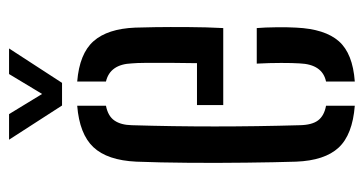

<svg xmlns="http://www.w3.org/2000/svg" viewBox="-210 -587 804 424"><g transform="rotate(-90 192.0 -375.0)"><path d="M47 -123Q45.5 -170.5 44.8 -233.2Q44 -296 44.5 -360.2Q45 -424.5 47 -476Q50 -540 79 -570.8Q108 -601.5 170.5 -606.5V-543Q147.5 -538.5 137.8 -524.2Q128 -510 127.5 -486Q122 -305 127.5 -115Q128 -88 138.2 -74.5Q148.5 -61 170.5 -57V6.5Q106.5 1.5 78 -29.2Q49.5 -60 47 -123ZM172 -284V-342H264.5Q265 -371 265.2 -400.5Q265.5 -430 265.2 -453.2Q265 -476.5 264 -486Q262 -534 224 -543V-606.5Q285.5 -601.5 313 -570.5Q340.5 -539.5 343 -478.5Q343.5 -467 344 -434.8Q344.5 -402.5 344.2 -361.8Q344 -321 342 -284ZM224 6.5V-57Q262 -65 264 -115.5Q265 -130.5 265 -156Q265 -181.5 263.5 -210H342Q343.5 -193 343.8 -166Q344 -139 343 -123Q340 -59.5 313 -28.8Q286 2 224 6.5ZM171 -640 95.5 -757H152L196.5 -684L240.5 -757H297L221 -640Z"/></g></svg>

Font: Big Shoulders Stencil Text
Style: Regular
Weight: 400
Designer: Patric King
Foundry: XO Type Co
Version: Version 1.000